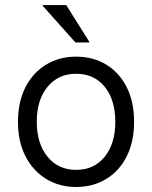

<svg xmlns="http://www.w3.org/2000/svg" viewBox="-20 -736 607 766"><path d="M283.3 10Q216.7 10 164.2 -22.1Q111.7 -54.2 81.7 -112.5Q51.7 -170.8 51.7 -250Q51.7 -330 81.7 -388.3Q111.7 -446.7 164.2 -478.3Q216.7 -510 283.3 -510Q351.7 -510 403.8 -478.3Q455.8 -446.7 485.4 -388.3Q515 -330 515 -250Q515 -170.8 485.4 -112.1Q455.8 -53.3 403.3 -21.7Q350.8 10 283.3 10ZM283.3 -58.3Q355.8 -58.3 397.9 -110.8Q440 -163.3 440 -250Q440 -337.5 397.9 -389.6Q355.8 -441.7 283.3 -441.7Q212.5 -441.7 169.6 -389.6Q126.7 -337.5 126.7 -250Q126.7 -163.3 169.6 -110.8Q212.5 -58.3 283.3 -58.3ZM280.8 -566.7 150.8 -712.5V-715.8H244.2L335.8 -570V-566.7Z"/></svg>

Font: Funnel Sans Light
Style: Regular
Weight: 300
Designer: NORD ID, Kristian Moeller
Foundry: Dicotype
Version: Version 1.000